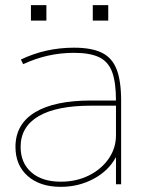

<svg xmlns="http://www.w3.org/2000/svg" viewBox="-20 -715 569 745"><path d="M216 10Q135 10 87.5 -32Q40 -74 40 -145Q40 -233 115.5 -279Q191 -325 334 -325H430Q430 -396 415 -436Q400 -476 364.5 -493Q329 -510 267 -510Q215 -510 166 -499Q117 -488 70 -466L61 -484Q109 -507 160.5 -518.5Q212 -530 267 -530Q335 -530 375 -510.5Q415 -491 432.5 -446Q450 -401 450 -325V0H430V-104H429Q401 -52 343 -21Q285 10 216 10ZM216 -10Q276 -10 324.5 -34Q373 -58 401.5 -99Q430 -140 430 -190V-305H334Q199 -305 129.5 -264Q60 -223 60 -145Q60 -83 101.5 -46.5Q143 -10 216 -10ZM340 -635V-695H400V-635ZM100 -635V-695H160V-635Z"/></svg>

Font: M PLUS 1 Thin Thin
Style: Regular
Weight: 250
Version: Version 1.001